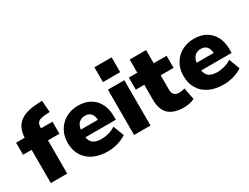

<svg xmlns="http://www.w3.org/2000/svg" viewBox="-67 -1266 2337 1805"><g transform="rotate(-30 1101.5 -363.5)"><path d="M94 0V-361H1V-492H94Q99 -596 161 -648.5Q223 -701 349 -708L409 -711L419 -584L373 -581Q315 -577 293.5 -560Q272 -543 272 -507V-492H396V-361H272V0Z M711 11Q621 11 555.5 -20.5Q490 -52 455 -110Q420 -168 420 -247Q420 -322 453.5 -380Q487 -438 545.5 -470.5Q604 -503 679 -503Q753 -503 807.5 -472Q862 -441 891.5 -383.5Q921 -326 921 -249V-210H590Q599 -162 630 -141Q661 -120 716 -120Q754 -120 795.5 -131.5Q837 -143 869 -165L913 -48Q875 -21 820 -5Q765 11 711 11ZM687 -388Q647 -388 621.5 -364Q596 -340 589 -294H775Q772 -341 749.5 -364.5Q727 -388 687 -388Z M993 -577V-738H1180V-577ZM998 0V-492H1176V0Z M1537 11Q1425 11 1371 -41Q1317 -93 1317 -198V-361H1225V-492H1317V-635H1495V-492H1635V-361H1495V-204Q1495 -132 1568 -132Q1580 -132 1594.5 -134.5Q1609 -137 1627 -142L1651 -14Q1628 -2 1597 4.5Q1566 11 1537 11Z M1968 11Q1878 11 1812.5 -20.5Q1747 -52 1712 -110Q1677 -168 1677 -247Q1677 -322 1710.5 -380Q1744 -438 1802.5 -470.5Q1861 -503 1936 -503Q2010 -503 2064.5 -472Q2119 -441 2148.5 -383.5Q2178 -326 2178 -249V-210H1847Q1856 -162 1887 -141Q1918 -120 1973 -120Q2011 -120 2052.5 -131.5Q2094 -143 2126 -165L2170 -48Q2132 -21 2077 -5Q2022 11 1968 11ZM1944 -388Q1904 -388 1878.5 -364Q1853 -340 1846 -294H2032Q2029 -341 2006.5 -364.5Q1984 -388 1944 -388Z"/></g></svg>

Font: Nunito Sans Black
Style: Regular
Weight: 900
Designer: Vernon Adams
Foundry: Vernon Adams
Version: Version 3.006; ttfautohint (v1.8.3)